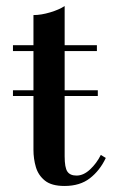

<svg xmlns="http://www.w3.org/2000/svg" viewBox="-20 -610 385 637"><path d="M23 -291.5V-310.5H304.5V-291.5ZM194 7Q151 7 129 -10.8Q107 -28.5 99 -55.8Q91 -83 91 -113V-560Q116.5 -560 146.5 -569Q176.5 -578 194.5 -590V-91.5Q194.5 -54 203.5 -40.8Q212.5 -27.5 234 -27.5Q257 -27.5 278.8 -47.8Q300.5 -68 314.5 -96L331 -86Q311.5 -44.5 278.5 -18.8Q245.5 7 194 7ZM23 -440.5V-460H301.5V-440.5Z"/></svg>

Font: Bodoni Moda Medium
Style: Regular
Weight: 500
Designer: Owen Earl
Foundry: indestructible type
Version: Version 2.005